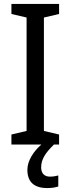

<svg xmlns="http://www.w3.org/2000/svg" viewBox="-20 -734 358 975"><path d="M189 116C189 76 209 44 254 0H280V-51L203 -69V-645L280 -663V-714H38V-663L115 -645V-69L38 -51V0H190C152 33 119 81 119 128C119 188 151 221 220 221C243 221 260 218 276 213V157C267 159 254 163 234 163C206 163 189 147 189 116Z"/></svg>

Font: Noto Sans Myanmar UI SemiCondensed
Style: Regular
Weight: 400
Width: 4
Designer: Monotype Design Team
Foundry: Monotype Imaging Inc.
Version: Version 2.103